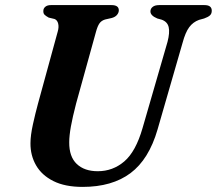

<svg xmlns="http://www.w3.org/2000/svg" viewBox="-20 -720 850 753"><path d="M539 -217.5 637 -556Q646.5 -592.5 641.5 -613.8Q636.5 -635 613.5 -643L597 -647.5Q569.5 -659 570 -675.5Q570 -686 578.8 -693Q587.5 -700 604 -700H782Q810.5 -700 810.5 -678Q810.5 -666 803.2 -659.5Q796 -653 780.5 -647.5L760.5 -642Q737 -633.5 722 -613.2Q707 -593 696 -552L598 -212.5Q564 -95 491.8 -41Q419.5 13 304 13Q235 13 189.5 -9.8Q144 -32.5 121.5 -71.5Q99 -110.5 99.5 -158.5Q99.5 -188.5 109.2 -232.8Q119 -277 129 -313.5L206.5 -596.5Q211.5 -613.5 208.2 -627.2Q205 -641 194 -645.5L171 -651Q159 -657.5 154.2 -662.8Q149.5 -668 150 -677.5Q150 -687 157.8 -693.5Q165.5 -700 179.5 -700H417.5Q446 -700 446 -679.5Q446 -670.5 439.2 -662Q432.5 -653.5 418.5 -649.5L392 -643.5Q377.5 -639 370 -628.2Q362.5 -617.5 356.5 -595.5L278.5 -314Q264.5 -260 258 -223.8Q251.5 -187.5 251.5 -162Q251 -105.5 281 -77Q311 -48.5 363.5 -48.5Q422.5 -48.5 467.5 -87Q512.5 -125.5 539 -217.5Z"/></svg>

Font: Fraunces 9pt S000 SemiBold
Style: Italic
Weight: 600
Italic angle: -16°
Version: Version 1.000; ttfautohint (v1.8.3)